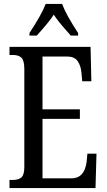

<svg xmlns="http://www.w3.org/2000/svg" viewBox="-20 -951 539 971"><path d="M28 -41H45Q75 -41 89 -54.5Q103 -68 103 -107V-602Q103 -645 88.5 -659Q74 -673 45 -673H28V-714H438L442 -540H396L392 -582Q389 -619 372.5 -642Q356 -665 322 -665H195V-398H384V-350H195V-49H341Q407 -49 418 -132L422 -174H468L463 0H28ZM129 -784Q191 -878 211 -931H294Q315 -875 375 -784V-771H338Q337 -772 315 -797Q270 -848 252 -877Q234 -848 189 -797Q167 -772 166 -771H129Z"/></svg>

Font: Noto Serif Cond
Style: Regular
Weight: 400
Width: 3
Designer: Monotype Design Team
Foundry: Monotype Imaging Inc.
Version: Version 1.001